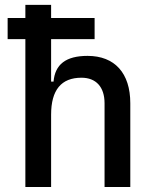

<svg xmlns="http://www.w3.org/2000/svg" viewBox="-20 -752 626 772"><path d="M10.7 -594.7H82V0H185.5V-291C185.5 -390.6 226.6 -439.5 307.6 -439.5C366.2 -439.5 400.4 -402.3 400.4 -336.9V0H503.9V-336.9C503.9 -458 441.4 -527.3 332 -527.3C245.1 -527.3 201.2 -493.2 195.3 -423.8H185.5V-594.7H360.4V-679.7H185.5V-732.4H82V-679.7H10.7Z"/></svg>

Font: CaskaydiaCove Nerd Font
Style: Regular
Weight: 400
Designer: Aaron Bell
Foundry: Saja Typeworks
Version: Version 2111.1;Nerd Fonts 2.3.3